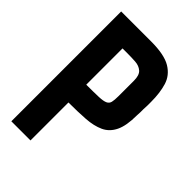

<svg xmlns="http://www.w3.org/2000/svg" viewBox="-198 -725 801 801"><g transform="rotate(45 202.5 -324.0)"><path d="M27 0V-648H203Q282 -648 320 -625Q358 -602 370 -562Q382 -522 382 -470V-448L381 -426V-408L380 -388Q380 -327 363.5 -293Q347 -259 315.5 -244.5Q284 -230 239.5 -227Q195 -224 140 -224V0ZM140 -329Q187 -329 213 -330Q239 -331 251 -336.5Q263 -342 266 -354.5Q269 -367 269 -391V-481Q269 -514 254 -527Q239 -540 216 -541.5Q193 -543 168 -543H140Z"/></g></svg>

Font: New Amsterdam
Style: Regular
Weight: 400
Designer: Vladimir Nikolic
Foundry: Vladimir Nikolic
Version: Version 1.000; ttfautohint (v1.8.4.7-5d5b)